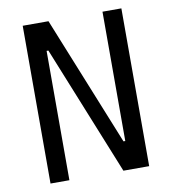

<svg xmlns="http://www.w3.org/2000/svg" viewBox="-79 -762 744 831"><g transform="rotate(-10 293.0 -346.5)"><path d="M396.5 0 167 -568.4H159.2V0H76.2V-693.4H189.5L418.9 -125H426.8V-693.4H509.8V0Z"/></g></svg>

Font: Cascadia Code NF SemiLight
Style: Regular
Weight: 350
Monospace: yes
Designer: Aaron Bell
Foundry: Saja Typeworks
Version: Version 2404.023; ttfautohint (v1.8.4)